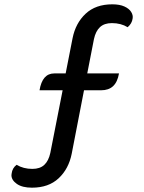

<svg xmlns="http://www.w3.org/2000/svg" viewBox="-20 -729 667 889"><path d="M33 82Q33 77 34 74Q37 49 57 34Q88 53 130 53Q165 53 185 34.5Q205 16 213 -21L270 -311H163Q176 -389 231 -389H284L316 -552Q330 -622 376.5 -665.5Q423 -709 500 -709Q534 -709 556 -699Q578 -689 587.5 -673.5Q597 -658 594 -643Q591 -620 571 -603Q540 -622 498 -622Q463 -622 443 -603.5Q423 -585 415 -548L384 -389H531Q524 -349 503.5 -330Q483 -311 448 -311H369L312 -17Q298 53 251.5 96.5Q205 140 128 140Q83 140 58 122.5Q33 105 33 82Z"/></svg>

Font: K2D Medium
Style: Regular
Weight: 500
Designer: Katatrad Aksorn Co.,Ltd.
Foundry: Cadson Demak Co.,Ltd.
Version: Version 1.000; ttfautohint (v1.6)